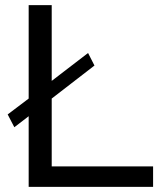

<svg xmlns="http://www.w3.org/2000/svg" viewBox="-20 -730 631 750"><path d="M92 0V-276L36 -233L10 -283L92 -345V-710H182V-414L324 -523L349 -474L182 -345V-80H578V0Z"/></svg>

Font: Boldmen Medium
Style: Regular
Weight: 400
Designer: Matt McInerney, Pablo Impallari, Rodrigo Fuenzalida
Foundry: LIVING CONCEPT
Version: Version 1.000